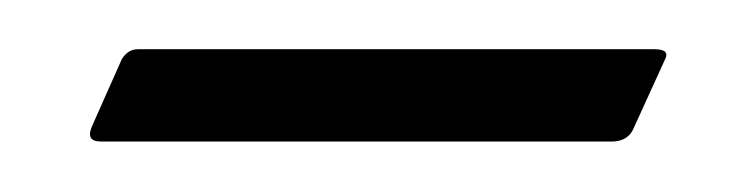

<svg xmlns="http://www.w3.org/2000/svg" viewBox="-20 -277 304 78"><path d="M246 -257Q252.5 -257 250 -252.5L237 -224Q234.5 -219.5 228.5 -219.5H21Q14.5 -219.5 17.5 -226L29.5 -253Q32 -257 36 -257Z"/></svg>

Font: Fraunces 144pt Light
Style: Italic
Weight: 300
Italic angle: -16°
Version: Version 1.000;[0bf87f6ff]